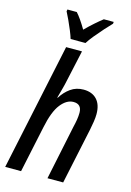

<svg xmlns="http://www.w3.org/2000/svg" viewBox="-142 -1041 756 1110"><g transform="rotate(15 236.0 -486.0)"><path d="M6 0 167 -760H262L221 -573Q216 -548 208 -519.5Q200 -491 193 -465H196Q219 -502 252 -525.5Q285 -549 329 -549Q380 -549 408.5 -518.5Q437 -488 437 -431Q437 -411 433 -385Q429 -359 424 -335L353 0H259L327 -326Q333 -350 336.5 -372Q340 -394 340 -413Q340 -465 291 -465Q250 -465 215 -420.5Q180 -376 160 -278L101 0ZM180 -812Q174 -832 162.5 -860Q151 -888 138.5 -915Q126 -942 116 -961L118 -972H174Q187 -958 203 -935Q219 -912 236 -883Q263 -910 288.5 -932.5Q314 -955 336 -972H395L394 -961Q378 -945 353 -917Q328 -889 304.5 -860.5Q281 -832 269 -812Z"/></g></svg>

Font: Noto Sans Condensed Medium
Style: Italic
Weight: 500
Width: 3
Italic angle: -12°
Designer: Monotype Design Team
Foundry: Monotype Imaging Inc.
Version: Version 2.013; ttfautohint (v1.8.4.7-5d5b)